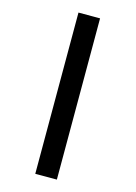

<svg xmlns="http://www.w3.org/2000/svg" viewBox="-142 -834 794 1125"><g transform="rotate(15 254.5 -271.0)"><path d="M189 -760H320V218H189Z"/></g></svg>

Font: Noto Sans Hebrew Black
Style: Regular
Weight: 900
Designer: Monotype Design Team
Foundry: Monotype Imaging Inc.
Version: Version 2.003